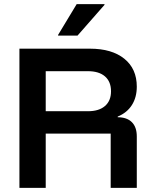

<svg xmlns="http://www.w3.org/2000/svg" viewBox="-20 -911 747 931"><path d="M74.2 0V-675H415.8Q522.5 -675 582.9 -626.2Q643.3 -577.5 643.3 -490.8Q643.3 -439.2 619.6 -401.7Q595.8 -364.2 550.8 -345.8V-342.5Q595 -342.5 619.2 -318.8Q643.3 -295 643.3 -249.2V0H516.7V-263.3H201.7V0ZM201.7 -371.7H406.7Q460 -371.7 489.2 -397.1Q518.3 -422.5 518.3 -468.3Q518.3 -515 489.2 -540.4Q460 -565.8 406.7 -565.8H201.7ZM261.7 -738.3V-741.7L351.7 -890.8H486.7V-887.5L355.8 -738.3Z"/></svg>

Font: Funnel Display SemiBold
Style: Regular
Weight: 600
Designer: NORD ID, Kristian Moeller
Foundry: Dicotype
Version: Version 1.000